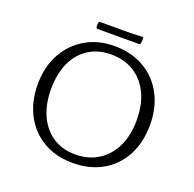

<svg xmlns="http://www.w3.org/2000/svg" viewBox="-147 -1008 1177 1165"><g transform="rotate(20 441.5 -425.0)"><path d="M440 7Q333 7 251.5 -40Q170 -87 124.5 -172.5Q79 -258 79 -370Q79 -482 125 -566.5Q171 -651 252 -699Q333 -747 440 -747Q548 -747 630.5 -699.5Q713 -652 758.5 -567Q804 -482 804 -370Q804 -256 758.5 -171Q713 -86 631 -39.5Q549 7 440 7ZM437 -47Q522 -47 585.5 -87Q649 -127 683.5 -199.5Q718 -272 718 -370Q718 -469 683.5 -541Q649 -613 586 -652.5Q523 -692 437 -692Q354 -692 292.5 -652.5Q231 -613 198 -541Q165 -469 165 -370Q165 -272 198.5 -199.5Q232 -127 293 -87Q354 -47 437 -47ZM297 -846Q298 -854 307 -854H502L577 -857Q585 -857 585 -848Q585 -841 584.5 -833Q584 -825 582 -817Q580 -809 572 -809H305Q297 -809 296 -818Q295 -825 295.5 -832Q296 -839 297 -846Z"/></g></svg>

Font: Hahmlet Light
Style: Regular
Weight: 300
Designer: Minjoo Ham & Mark Frömberg
Foundry: hypertype
Version: Version 1.002